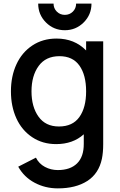

<svg xmlns="http://www.w3.org/2000/svg" viewBox="-20 -795 673 1080"><path d="M344.7 -625Q282.2 -625 238.5 -668.7Q194.8 -712.4 194.8 -774.9H281.2Q281.2 -748 299.6 -729.7Q317.9 -711.4 344.7 -711.4Q371.6 -711.4 389.9 -729.7Q408.2 -748 408.2 -774.9H494.6Q494.6 -712.4 450.7 -668.7Q406.7 -625 344.7 -625ZM464.4 -562.5H560.5V15.6Q560.5 63 553.2 98.1Q535.6 181.6 470.9 223.1Q406.2 264.6 305.2 264.6Q234.4 264.6 174.8 232.9Q115.2 201.2 82.5 142.6L182.1 91.8Q199.2 126 232.7 143.8Q266.1 161.6 305.2 161.6Q375.5 161.6 413.6 124Q451.7 86.4 451.2 13.7V-39.6Q390.1 15.6 295.9 15.6Q219.2 15.6 160.9 -23.4Q102.5 -62.5 72 -129.6Q41.5 -196.8 41.5 -281.2Q41.5 -366.2 72.5 -433.3Q103.5 -500.5 162.1 -539.3Q220.7 -578.1 297.9 -578.1Q398.9 -578.1 464.4 -511.2ZM311.5 -83.5Q388.7 -83.5 426.5 -136.7Q464.4 -189.9 464.4 -281.2Q464.4 -373 426.8 -426Q389.2 -479 314.5 -479Q237.3 -479 197.3 -423.8Q157.2 -368.7 157.2 -281.2Q157.2 -193.8 196.8 -138.7Q236.3 -83.5 311.5 -83.5Z"/></svg>

Font: Manrope3 Semibold
Style: Regular
Weight: 600
Width: 4
Designer: Mikhail Sharanda
Foundry: Mikhail Sharanda
Version: Version 3.000;PS 003.000;hotconv 1.0.88;makeotf.lib2.5.64775